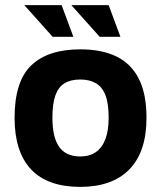

<svg xmlns="http://www.w3.org/2000/svg" viewBox="-20 -716 630 751"><path d="M294 15Q166 15 101.5 -53.5Q37 -122 37 -255Q37 -398 102.5 -460.5Q168 -523 294 -523Q379 -523 436.5 -494.5Q494 -466 523.5 -407Q553 -348 553 -255Q553 -122 486 -53.5Q419 15 294 15ZM294 -104Q331 -104 355.5 -121.5Q380 -139 392.5 -172.5Q405 -206 405 -255Q405 -311 392.5 -343.5Q380 -376 355 -390.5Q330 -405 294 -405Q256 -405 232 -390Q208 -375 196.5 -342.5Q185 -310 185 -255Q185 -179 211.5 -141.5Q238 -104 294 -104ZM186 -572 75 -696H221L267 -572ZM370 -572 259 -696H405L451 -572Z"/></svg>

Font: Maven Pro
Style: Bold
Weight: 700
Designer: Joe Prince
Foundry: Joe Prince
Version: Version 2.103